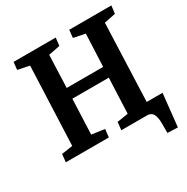

<svg xmlns="http://www.w3.org/2000/svg" viewBox="-190 -864 1159 1189"><g transform="rotate(-30 389.5 -270.0)"><path d="M35.2 0 41 -56.2 120.1 -67.9 143.1 -628.9 60.1 -646 65.9 -700.2H367.2L360.8 -644L278.8 -627.9L270 -396H530.8L541 -627.9L458 -645L463.9 -700.2H765.1L757.8 -644L676.8 -627.9L655.8 -73.2H769L744.1 160.2L670.9 157.2V88.9Q670.9 70.3 668.7 56.2Q666.5 42 661.1 28.3Q655.8 14.6 644 7.3Q632.3 0 615.2 0H432.1L438 -56.2L517.1 -68.8L527.8 -320.8H267.1L256.8 -69.8L349.1 -57.1L342.8 0Z"/></g></svg>

Font: Literata Book
Style: Bold Italic
Weight: 700
Italic angle: -3°
Designer: Latin by Veronika Burian and Jose Scaglione. Greek by Irene Vlachou. Cyrillic by Vera Evstafieva
Foundry: TypeTogether
Version: Version 1.003;PS 001.003;hotconv 1.0.88;makeotf.lib2.5.64775